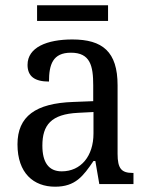

<svg xmlns="http://www.w3.org/2000/svg" viewBox="-20 -695 563 725"><path d="M120 -616H388V-675H120ZM188 10C265 10 294 -30 333 -87H340L355 0H484V-42H481C439 -42 424 -58 424 -114V-373C424 -500 367 -546 253 -546C157 -546 84 -516 84 -450C84 -406 112 -387 165 -387C165 -451 179 -496 248 -496C321 -496 332 -446 332 -373V-313L256 -310C115 -305 46 -256 46 -150C46 -41 107 10 188 10ZM213 -48C163 -48 140 -83 140 -145C140 -223 173 -264 275 -269L333 -272V-191C333 -106 286 -48 213 -48Z"/></svg>

Font: Noto Serif Bengali SemiCondensed
Style: Regular
Weight: 400
Width: 4
Designer: Juan Bruce, Universal Thirst, Indian Type Foundry and the Monotype Design Team.
Foundry: Monotype Imaging Inc.
Version: Version 2.003